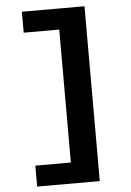

<svg xmlns="http://www.w3.org/2000/svg" viewBox="-64 -848 748 1095"><g transform="rotate(-5 310.0 -300.5)"><path d="M462 200V-801H103.5V-681H307V80H103.5V200Z"/></g></svg>

Font: Monaspace Krypton ExtraBold
Style: Regular
Weight: 800
Designer: Riley Cran & the Lettermatic Team
Foundry: Lettermatic
Version: Version 1.101 (Monaspace Krypton)